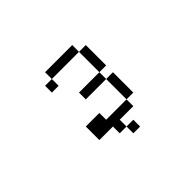

<svg xmlns="http://www.w3.org/2000/svg" viewBox="-125 -906 1250 1250"><g transform="rotate(-45 500.0 -281.0)"><path d="M562.5 62.5V0H500V62.5ZM500 0V-62.5H625V-125H437.5V-187.5H312.5Q312.5 -187.5 312.5 -62.5H437.5V0ZM625 -125H687.5V-312.5H625ZM625 -312.5V-375H437.5V-312.5ZM625 -375H687.5V-562.5H625ZM375 -562.5H312.5V-500H375ZM375 -562.5H625V-625H375Z"/></g></svg>

Font: Unifont
Style: Regular
Weight: 500
Version: Version 15.1.04